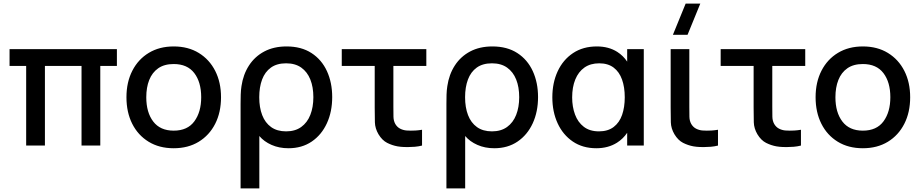

<svg xmlns="http://www.w3.org/2000/svg" viewBox="-20 -815 5156 1075"><path d="M126.5 0V-446H33.5V-540H634.5V-446H541.5V0H436.5V-446H231.5V0Z M952.5 15Q871.5 15 812 -21.5Q752.5 -58 720.2 -122.2Q688 -186.5 688 -270.5Q688 -355 721 -419.2Q754 -483.5 813.5 -519.2Q873 -555 952.5 -555Q1033.5 -555 1093 -518.5Q1152.5 -482 1185 -418Q1217.5 -354 1217.5 -270.5Q1217.5 -186 1184.8 -121.8Q1152 -57.5 1092.5 -21.2Q1033 15 952.5 15ZM952.5 -83.5Q1030 -83.5 1068.2 -135.8Q1106.5 -188 1106.5 -270.5Q1106.5 -355 1067.8 -405.8Q1029 -456.5 952.5 -456.5Q900 -456.5 866 -432.8Q832 -409 815.5 -367.2Q799 -325.5 799 -270.5Q799 -185.5 838 -134.5Q877 -83.5 952.5 -83.5Z M1327 240V-233.5Q1327 -260.5 1327.8 -285.5Q1328.5 -310.5 1332 -332.5Q1341.5 -398 1374 -448.2Q1406.5 -498.5 1459.8 -526.8Q1513 -555 1584.5 -555Q1667 -555 1724 -518Q1781 -481 1810.5 -416.8Q1840 -352.5 1840 -271.5Q1840 -189.5 1810.2 -124.8Q1780.5 -60 1725.5 -22.5Q1670.5 15 1595 15Q1542.5 15 1500.2 -3.8Q1458 -22.5 1432 -53.5V240ZM1582 -79.5Q1632.5 -79.5 1666.5 -104Q1700.5 -128.5 1717.5 -171.8Q1734.5 -215 1734.5 -271Q1734.5 -327.5 1717.5 -370Q1700.5 -412.5 1666.8 -436.5Q1633 -460.5 1582 -460.5Q1530 -460.5 1496.8 -436.5Q1463.5 -412.5 1447.5 -369.8Q1431.5 -327 1431.5 -270.5Q1431.5 -213.5 1448 -170.5Q1464.5 -127.5 1498 -103.5Q1531.5 -79.5 1582 -79.5Z M2206 4.5Q2175.5 -1 2147.5 -15.2Q2119.5 -29.5 2099 -63.5Q2080 -96 2079 -130.2Q2078 -164.5 2078 -212.5V-446H1893.5V-540H2367V-446H2182.5V-217.5Q2182.5 -184 2183 -161Q2183.5 -138 2193.5 -120.5Q2204 -103 2220 -94.8Q2236 -86.5 2254.5 -84.5Q2267 -83.5 2280 -83.5Q2289 -83.5 2305.5 -84.2Q2322 -85 2343 -88.5V0Q2324 5 2302.2 6.8Q2280.5 8.5 2262.5 8.5Q2255.5 8.5 2240 8Q2224.5 7.5 2206 4.5Z M2479.5 240V-233.5Q2479.5 -260.5 2480.2 -285.5Q2481 -310.5 2484.5 -332.5Q2494 -398 2526.5 -448.2Q2559 -498.5 2612.2 -526.8Q2665.5 -555 2737 -555Q2819.5 -555 2876.5 -518Q2933.5 -481 2963 -416.8Q2992.5 -352.5 2992.5 -271.5Q2992.5 -189.5 2962.8 -124.8Q2933 -60 2878 -22.5Q2823 15 2747.5 15Q2695 15 2652.8 -3.8Q2610.5 -22.5 2584.5 -53.5V240ZM2734.5 -79.5Q2785 -79.5 2819 -104Q2853 -128.5 2870 -171.8Q2887 -215 2887 -271Q2887 -327.5 2870 -370Q2853 -412.5 2819.2 -436.5Q2785.5 -460.5 2734.5 -460.5Q2682.5 -460.5 2649.2 -436.5Q2616 -412.5 2600 -369.8Q2584 -327 2584 -270.5Q2584 -213.5 2600.5 -170.5Q2617 -127.5 2650.5 -103.5Q2684 -79.5 2734.5 -79.5Z M3319 15Q3242.5 15 3187.2 -22.5Q3132 -60 3102.2 -124.5Q3072.5 -189 3072.5 -270Q3072.5 -351.5 3102.5 -416Q3132.5 -480.5 3188.5 -517.8Q3244.5 -555 3322 -555Q3388 -555 3436 -524.5Q3469.5 -503 3491.5 -470V-540H3584.5V0H3491.5V-71.5Q3469 -38 3434.5 -16Q3385 15 3319 15ZM3333.5 -79.5Q3383.5 -79.5 3415.8 -104Q3448 -128.5 3463 -171.5Q3478 -214.5 3478 -270.5Q3478 -326.5 3462.8 -369.5Q3447.5 -412.5 3415.8 -436.5Q3384 -460.5 3335 -460.5Q3286 -460.5 3252.2 -436.8Q3218.5 -413 3201 -370Q3183.5 -327 3183.5 -269.5Q3183.5 -217 3199.5 -173.8Q3215.5 -130.5 3248.8 -105Q3282 -79.5 3333.5 -79.5Z M3829.5 -620H3747.5L3819 -795H3901ZM3863 4.5Q3832.5 -1 3804.5 -15.2Q3776.5 -29.5 3756 -63.5Q3737 -96 3736 -130.2Q3735 -164.5 3735 -212.5V-540H3839.5V-217.5Q3839.5 -184 3840 -161Q3840.5 -138 3850.5 -120.5Q3861 -103 3877 -94.8Q3893 -86.5 3911.5 -84.5Q3924 -83.5 3937 -83.5Q3946 -83.5 3962.5 -84.2Q3979 -85 4000 -88.5V0Q3981 5 3959.2 6.8Q3937.5 8.5 3919.5 8.5Q3912.5 8.5 3897 8Q3881.5 7.5 3863 4.5Z M4327.5 4.5Q4297 -1 4269 -15.2Q4241 -29.5 4220.5 -63.5Q4201.5 -96 4200.5 -130.2Q4199.5 -164.5 4199.5 -212.5V-446H4015V-540H4488.5V-446H4304V-217.5Q4304 -184 4304.5 -161Q4305 -138 4315 -120.5Q4325.5 -103 4341.5 -94.8Q4357.5 -86.5 4376 -84.5Q4388.5 -83.5 4401.5 -83.5Q4410.5 -83.5 4427 -84.2Q4443.5 -85 4464.5 -88.5V0Q4445.5 5 4423.8 6.8Q4402 8.5 4384 8.5Q4377 8.5 4361.5 8Q4346 7.5 4327.5 4.5Z M4811 15Q4730 15 4670.5 -21.5Q4611 -58 4578.8 -122.2Q4546.5 -186.5 4546.5 -270.5Q4546.5 -355 4579.5 -419.2Q4612.5 -483.5 4672 -519.2Q4731.5 -555 4811 -555Q4892 -555 4951.5 -518.5Q5011 -482 5043.5 -418Q5076 -354 5076 -270.5Q5076 -186 5043.2 -121.8Q5010.5 -57.5 4951 -21.2Q4891.5 15 4811 15ZM4811 -83.5Q4888.5 -83.5 4926.8 -135.8Q4965 -188 4965 -270.5Q4965 -355 4926.2 -405.8Q4887.5 -456.5 4811 -456.5Q4758.5 -456.5 4724.5 -432.8Q4690.5 -409 4674 -367.2Q4657.5 -325.5 4657.5 -270.5Q4657.5 -185.5 4696.5 -134.5Q4735.5 -83.5 4811 -83.5Z"/></svg>

Font: Cns Manrope SemBd
Style: Regular
Weight: 600
Designer: Mikhail Sharanda
Foundry: Mikhail Sharanda
Version: Version 4.504